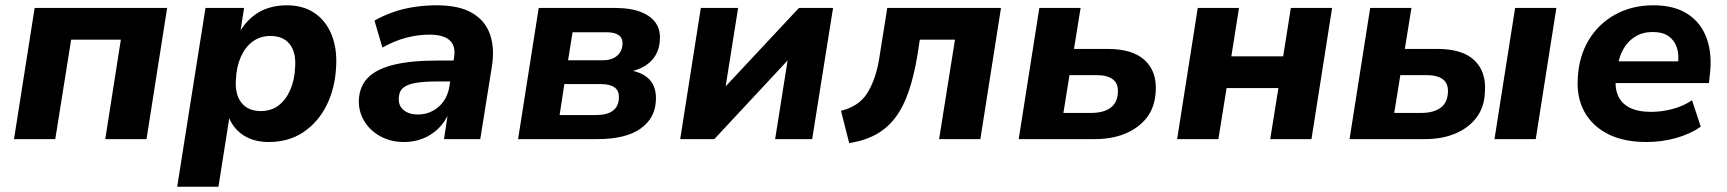

<svg xmlns="http://www.w3.org/2000/svg" viewBox="-20 -526 6532 726"><path d="M33 0 111 -496H612L534 0H378L437 -376H249L189 0Z M650 180 757 -496H903L889 -407H887Q907 -440 934 -462.5Q961 -485 994 -495.5Q1027 -506 1064 -506Q1126 -506 1169 -477Q1212 -448 1233.5 -395.5Q1255 -343 1251 -274Q1247 -192 1215 -128Q1183 -64 1127.5 -26.5Q1072 11 996 11Q940 11 900.5 -14.5Q861 -40 844 -86H848L806 180ZM966 -106Q1005 -106 1033 -127Q1061 -148 1077.5 -186Q1094 -224 1096 -272Q1100 -328 1075.5 -359Q1051 -390 1003 -390Q964 -390 935.5 -369Q907 -348 890.5 -310.5Q874 -273 872 -225Q868 -169 893 -137.5Q918 -106 966 -106Z M1508 11Q1457 11 1417.5 -11Q1378 -33 1356.5 -69.5Q1335 -106 1337 -150Q1340 -201 1372 -233Q1404 -265 1468.5 -281Q1533 -297 1632 -297H1709L1697 -218H1634Q1584 -218 1552 -212.5Q1520 -207 1504.5 -194Q1489 -181 1488 -156Q1486 -126 1506.5 -109.5Q1527 -93 1560 -93Q1590 -93 1615 -106Q1640 -119 1657 -142.5Q1674 -166 1679 -198L1697 -309Q1704 -352 1680.5 -373.5Q1657 -395 1603 -395Q1561 -395 1516.5 -383.5Q1472 -372 1426 -346L1396 -448Q1427 -466 1465 -479.5Q1503 -493 1545.5 -499.5Q1588 -506 1631 -506Q1715 -506 1764.5 -477.5Q1814 -449 1832.5 -397Q1851 -345 1840 -275L1796 0H1659L1674 -100H1678Q1662 -63 1636 -38.5Q1610 -14 1577.5 -1.5Q1545 11 1508 11Z M1939 0 2017 -496H2302Q2366 -496 2405 -480Q2444 -464 2461 -437Q2478 -410 2475 -375Q2474 -343 2459 -317.5Q2444 -292 2417.5 -276Q2391 -260 2355 -254L2357 -261Q2411 -253 2437 -224Q2463 -195 2460 -145Q2457 -78 2401 -39Q2345 0 2239 0ZM2096 -91H2234Q2275 -91 2297 -107Q2319 -123 2320 -154Q2322 -182 2304.5 -195Q2287 -208 2253 -208H2114ZM2128 -298H2259Q2292 -298 2312 -314Q2332 -330 2334 -359Q2335 -382 2319.5 -393Q2304 -404 2275 -404H2145Z M2552 0 2630 -496H2771L2720 -175H2701L3001 -496H3130L3051 0H2911L2962 -322H2981L2681 0Z M3191 15 3160 -107Q3192 -115 3217 -131Q3242 -147 3259 -173.5Q3276 -200 3288.5 -237.5Q3301 -275 3308 -327L3335 -496H3765L3687 0H3531L3591 -376H3458L3449 -317Q3436 -239 3416 -180.5Q3396 -122 3366 -82Q3336 -42 3293 -18Q3250 6 3191 15Z M3832 0 3910 -496H4066L4041 -341H4168Q4263 -341 4309 -298Q4355 -255 4350 -180Q4347 -121 4316.5 -81.5Q4286 -42 4235.5 -21Q4185 0 4120 0ZM4001 -99H4106Q4152 -99 4178.5 -118Q4205 -137 4207 -176Q4209 -210 4188 -226Q4167 -242 4126 -242H4024Z M4431 0 4509 -496H4665L4636 -313H4832L4861 -496H5017L4939 0H4783L4814 -193H4618L4587 0Z M5083 0 5161 -496H5317L5292 -341H5415Q5510 -341 5555 -298Q5600 -255 5595 -180Q5593 -121 5563 -81.5Q5533 -42 5483 -21Q5433 0 5368 0ZM5252 -99H5354Q5400 -99 5426.5 -118Q5453 -137 5455 -176Q5457 -210 5436 -226Q5415 -242 5374 -242H5275ZM5631 0 5709 -496H5865L5787 0Z M6206 11Q6119 11 6059.5 -19.5Q6000 -50 5970.5 -104.5Q5941 -159 5946 -231Q5950 -312 5987 -374Q6024 -436 6087.5 -471Q6151 -506 6232 -506Q6312 -506 6363 -472Q6414 -438 6434.5 -378Q6455 -318 6445 -241L6442 -212H6068L6080 -294H6340L6324 -279Q6330 -317 6321 -345Q6312 -373 6289.5 -389Q6267 -405 6229 -405Q6192 -405 6164 -388Q6136 -371 6119.5 -342.5Q6103 -314 6097 -278L6092 -247Q6084 -201 6096.5 -168.5Q6109 -136 6141 -119.5Q6173 -103 6223 -103Q6264 -103 6305 -114Q6346 -125 6378 -147L6411 -47Q6371 -19 6317 -4Q6263 11 6206 11Z"/></svg>

Font: Nunito Sans 10pt ExtraBold
Style: Italic
Weight: 800
Italic angle: -9°
Designer: Vernon Adams
Foundry: Vernon Adams
Version: Version 3.101;gftools[0.9.27]